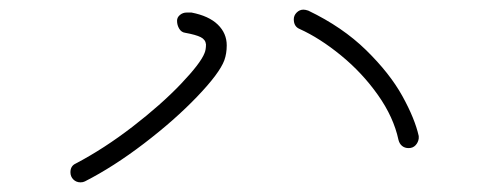

<svg xmlns="http://www.w3.org/2000/svg" viewBox="-20 -566 1040 398"><path d="M806 -276Q796 -323 763.5 -369Q731 -415 687 -451Q643 -487 601 -506Q589 -511 589 -526Q589 -534 595 -540Q601 -546 609 -546Q613 -546 619 -544Q690 -510 739 -462Q788 -414 814 -367Q840 -320 848 -284V-279Q847 -271 841.5 -265Q836 -259 827 -259Q819 -259 813.5 -263.5Q808 -268 806 -276ZM126 -209Q126 -222 137 -227Q196 -258 255 -303.5Q314 -349 355 -392Q396 -435 404 -456Q407 -463 407 -474Q406 -484 396 -489Q386 -494 364 -498Q356 -499 351.5 -506.5Q347 -514 347 -523Q347 -530 353 -535Q359 -540 367 -540H377Q413 -533 431.5 -515Q450 -497 450 -472Q450 -455 445 -441Q435 -414 388.5 -365.5Q342 -317 278.5 -268.5Q215 -220 156 -190Q152 -188 147 -188Q138 -188 132 -194Q126 -200 126 -209Z"/></svg>

Font: Tsukimi Rounded Light
Style: Regular
Weight: 300
Designer: Takashi Funayama
Foundry: Takashi Funayama
Version: Version 1.032; ttfautohint (v1.8.3)